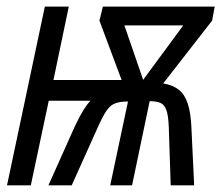

<svg xmlns="http://www.w3.org/2000/svg" viewBox="-20 -555 666 575"><path d="M1 0 114.3 -535.2H186L140.1 -315.4H344.2L277.8 -493.2L288.1 -535.2H623L615.2 -493.2L468.8 -305.2Q498 -300.3 515.9 -285.9Q533.7 -271.5 542.5 -244.1Q551.3 -216.8 553.2 -173.8L561.5 0H491.2L485.4 -177.2Q483.9 -209.5 478.3 -225.3Q472.7 -241.2 460.9 -246.6Q449.2 -252 428.2 -252L375.5 0H310.1L363.3 -251Q339.8 -251 325.7 -245.8Q311.5 -240.7 301 -226.3Q290.5 -211.9 277.3 -183.6L194.8 0H125L204.6 -177.7Q219.2 -208 229.7 -225.1Q240.2 -242.2 251 -253.4H126L72.3 0ZM408.7 -315.9 528.8 -479H352.5Z"/></svg>

Font: Open Sans Condensed
Style: Italic
Weight: 400
Width: 3
Italic angle: -12°
Designer: Monotype Design Team
Foundry: Monotype Imaging Inc.
Version: Version 3.000